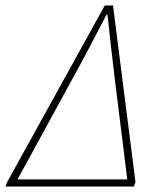

<svg xmlns="http://www.w3.org/2000/svg" viewBox="-62 -680 562 700"><path d="M-42 0 -36 -16 320 -660H350L432 -16L426 0ZM2 -26H402L356 -396Q349 -455 342.5 -511.5Q336 -568 330 -626H326Q296 -568 266.5 -512Q237 -456 204 -396Z"/></svg>

Font: Source Sans 3 ExtraLight
Style: Italic
Weight: 250
Italic angle: -11°
Designer: Paul D. Hunt
Foundry: Adobe
Version: Version 3.046;hotconv 1.0.118;makeotfexe 2.5.65603